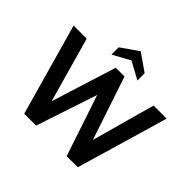

<svg xmlns="http://www.w3.org/2000/svg" viewBox="-209 -1146 1382 1382"><g transform="rotate(45 481.5 -455.5)"><path d="M482 -817 350 -745V-819L482 -911L614 -819V-745ZM328 0H207L10 -700H143L283 -203L439 -700H528L690 -216L824 -700H957L752 0H639L483 -467Z"/></g></svg>

Font: Cabin
Style: Bold
Weight: 700
Designer: Pablo Impallari
Foundry: Pablo Impallari. http://www.impallari.com Igino Marini. http://www.ikern.com
Version: Version 3.001;hotconv 1.0.109;makeotfexe 2.5.65596